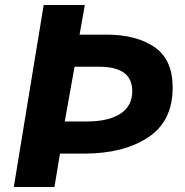

<svg xmlns="http://www.w3.org/2000/svg" viewBox="-20 -745 738 765"><path d="M154 -725H318L297 -607H405Q523 -607 595.5 -557.5Q668 -508 668 -396Q668 -262 570 -197.5Q472 -133 316 -133H219L197 0H35ZM507 -382Q507 -479 376 -479H277L238 -261H325Q413 -261 460 -292Q507 -323 507 -382Z"/></svg>

Font: Nebula Sans Bold
Style: Regular
Weight: 700
Italic angle: -9°
Designer: Paul D. Hunt for Adobe (as Source Sans)
Foundry: Nebula Entertainment & Broadcasting LLC
Version: Version 1.010